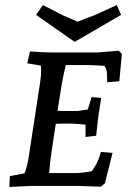

<svg xmlns="http://www.w3.org/2000/svg" viewBox="-20 -737 511 761"><path d="M182 -529H364L451 -536L463 -523L453 -415L405 -411Q405 -431 404 -446.5Q403 -462 394 -476Q346 -479 334 -479H241Q233 -449 225 -405L208 -298Q219 -297 236 -297H287L328 -303L343 -352L381 -349Q374 -301 371 -286L361 -199L319 -194V-243Q279 -247 264 -247H230Q211 -247 201 -246L184 -133Q178 -98 175 -51H279Q303 -51 343 -58Q368 -89 380 -135L426 -131L396 -11L380 3Q309 0 294 0H101L17 4L19 -39L77 -50Q87 -73 93 -110L139 -410Q143 -438 143 -453.5Q143 -469 142 -477L88 -486L99 -533Q162 -529 182 -529ZM443 -717 460 -678 276 -571 123 -678 150 -717 230 -676 288 -651Q332 -669 353 -676Z"/></svg>

Font: Andada SC
Style: Italic
Weight: 400
Italic angle: -8.29999°
Designer: Carolina Giovagnoli
Foundry: Carolina Giovagnoli
Version: Version 1.003